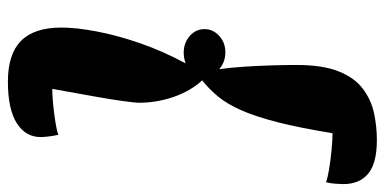

<svg xmlns="http://www.w3.org/2000/svg" viewBox="-270 -570 997 498"><g transform="rotate(90 229.0 -321.5)"><path d="M192 157Q121 157 86.5 123Q52 89 52 18Q52 -20 62 -73Q72 -126 92.5 -185.5Q113 -245 145 -304Q131 -299 117 -299Q92 -299 74 -314.5Q56 -330 56 -353Q56 -375 73.5 -391Q91 -407 116 -407Q142 -407 160 -391Q156 -418 153.5 -455.5Q151 -493 150 -529.5Q149 -566 149 -591Q149 -659 165.5 -700.5Q182 -742 210.5 -763.5Q239 -785 273.5 -792.5Q308 -800 344 -800Q404 -800 431 -777.5Q458 -755 458 -713Q458 -706 457 -692Q456 -678 453 -668Q444 -672 420 -676Q396 -680 369.5 -682.5Q343 -685 326 -685Q312 -599 297.5 -542.5Q283 -486 267 -449.5Q251 -413 232 -389.5Q213 -366 189 -347Q217 -316 232 -272.5Q247 -229 247 -182Q247 -178 246 -168.5Q245 -159 242 -137Q239 -115 231.5 -72Q224 -29 211 42Q228 42 252.5 39.5Q277 37 299 33.5Q321 30 330 26Q333 38 334.5 51.5Q336 65 336 72Q336 111 300 134Q264 157 192 157Z"/></g></svg>

Font: Lemonada SemiBold
Style: Regular
Weight: 600
Designer: Mohamed Gaber (Arabic), Eduardo Tunni (Latin)
Foundry: Kief Type Foundry
Version: Version 4.005; ttfautohint (v1.8.3)